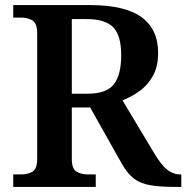

<svg xmlns="http://www.w3.org/2000/svg" viewBox="-20 -734 732 754"><path d="M32 0V-49H63Q88 -49 107 -59.5Q126 -70 126 -111V-602Q126 -643 107 -654Q88 -665 63 -665H32V-714H334Q471 -714 536 -666.5Q601 -619 601 -526Q601 -473 580.5 -436Q560 -399 527.5 -376Q495 -353 461 -340L587 -130Q612 -88 635.5 -68.5Q659 -49 689 -49H692V0H667Q606 0 568 -7Q530 -14 505.5 -33Q481 -52 459 -90L334 -312H262V-111Q262 -70 281 -59.5Q300 -49 325 -49H356V0ZM323 -366Q399 -366 427.5 -403.5Q456 -441 456 -517Q456 -594 425 -626.5Q394 -659 321 -659H262V-366Z"/></svg>

Font: Noto Serif Vithkuqi SemiBold
Style: Regular
Weight: 600
Version: Version 1.005